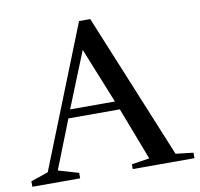

<svg xmlns="http://www.w3.org/2000/svg" viewBox="-86 -748 861 827"><g transform="rotate(-10 344.5 -334.0)"><path d="M699 0H429V-21L507 -33L419 -263H194L110 -50L199 -24V0H-10V-24L66 -50L312 -668H361L622 -33L699 -24ZM404 -300 306 -543 208 -300Z"/></g></svg>

Font: Rufina
Style: Regular
Weight: 400
Designer: Martin Sommaruga
Foundry: Martin Sommaruga
Version: Version 1.001